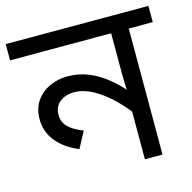

<svg xmlns="http://www.w3.org/2000/svg" viewBox="-104 -717 813 811"><g transform="rotate(-15 302.0 -311.0)"><path d="M614 -622V-551H509V0H432V-243L448 -187Q415 -233 376 -270Q337 -307 296 -329Q255 -351 216 -351Q179 -351 153.5 -331.5Q128 -312 128 -274Q128 -244 149 -222.5Q170 -201 214 -184L176 -113Q115 -138 80.5 -180.5Q46 -223 46 -277Q46 -326 69.5 -358.5Q93 -391 129.5 -407Q166 -423 204 -423Q256 -423 299 -405Q342 -387 379.5 -356Q417 -325 451 -284L437 -280Q434 -303 433 -325.5Q432 -348 432 -371V-551H-10V-622Z"/></g></svg>

Font: ubangla05
Style: Book
Weight: 400
Designer: Jelle Bosma - Monotype Design Team
Foundry: Monotype Imaging Inc.
Version: Version 2.003